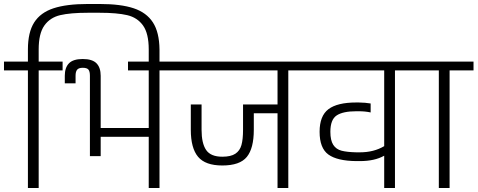

<svg xmlns="http://www.w3.org/2000/svg" viewBox="-30 -943 2395 963"><path d="M770 -695V-598H716V-695Q716 -775 687.5 -815Q659 -855 608 -867Q557 -879 470 -879H410Q323 -879 272 -867Q221 -855 192.5 -815Q164 -775 164 -695V-634H284V-590H164V0H110V-590H-10V-634H110V-695Q110 -781 141.5 -830.5Q173 -880 238.5 -901.5Q304 -923 410 -923H470Q576 -923 640.5 -901.5Q705 -880 737 -830.5Q769 -781 770 -695Z M890 -634V-590H770V0H716V-257H475V-160H421V-563Q421 -585 413.5 -594Q406 -603 385 -603Q365 -603 357 -593.5Q349 -584 349 -563V-525H295V-563Q295 -604 316 -625.5Q337 -647 385 -647Q433 -647 454 -625.5Q475 -604 475 -563V-301H716V-590H612V-634Z M1536 -634V-590H1416V0H1362V-375H1243V-292Q1243 -199 1208 -156Q1173 -113 1085 -113Q1000 -113 963.5 -156.5Q927 -200 927 -292V-419H981V-292Q981 -224 1004 -190.5Q1027 -157 1085 -157Q1128 -157 1150.5 -172Q1173 -187 1181 -215.5Q1189 -244 1189 -292V-419H1362V-590H870V-634Z M2071 -634V-590H1951V0H1897V-162Q1849 -135 1775 -135H1757Q1661 -136 1617 -168Q1573 -200 1573 -282Q1573 -362 1617.5 -395.5Q1662 -429 1757 -429H1769Q1784 -429 1801 -427.5Q1818 -426 1829 -424V-379Q1802 -385 1769 -385H1757Q1690 -385 1658.5 -364Q1627 -343 1627 -282Q1627 -239 1641.5 -216.5Q1656 -194 1683.5 -187Q1711 -180 1757 -179H1775Q1845 -179 1897 -210V-590H1516V-634Z M2345 -590H2225V0H2171V-590H2051V-634H2345Z"/></svg>

Font: Biryani ExtraLight
Style: Regular
Weight: 275
Designer: Dan Reynolds and Mathieu Reguer
Foundry: Dan Reynolds and Mathieu Reguer
Version: Version 1.004; ttfautohint (v1.1) -l 5 -r 5 -G 72 -x 0 -D la